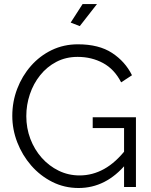

<svg xmlns="http://www.w3.org/2000/svg" viewBox="-20 -937 756 962"><path d="M373.8 5Q302.6 5 241.9 -25.6Q181.1 -56.3 136.2 -107.9Q91.4 -159.6 66.5 -223.9Q41.6 -288.3 41.6 -356.4Q41.6 -427.5 66.2 -492Q90.8 -556.5 135 -606.8Q179.2 -657.1 239.2 -686.1Q299.3 -715 370.3 -715Q475.4 -715 541.3 -671.9Q607.3 -628.7 641.3 -560L587 -524.4Q553.4 -590.2 496.3 -621.1Q439.2 -652 368.9 -652Q310.2 -652 262.6 -627.2Q215.1 -602.4 181.3 -560.1Q147.4 -517.8 129.6 -464.7Q111.8 -411.6 111.8 -355Q111.8 -295.1 132 -241.5Q152.3 -187.9 188.9 -146.6Q225.6 -105.3 274.1 -81.7Q322.6 -58 378.8 -58Q443.6 -58 501.8 -90.4Q560.1 -122.7 612.9 -190.8V-116.9Q511.6 5 373.8 5ZM601.6 -295.4H444.5V-349.3H661.1V0H601.6ZM379.7 -806.2 334.1 -823.8 393.8 -916.6H465.9Z"/></svg>

Font: Raleway Thin
Style: Regular
Weight: 100
Designer: Matt McInerney, Pablo Impallari, Rodrigo Fuenzalida
Foundry: Matt McInerney, Pablo Impallari, Rodrigo Fuenzalida
Version: Version 4.026